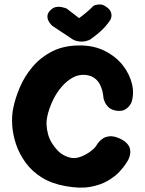

<svg xmlns="http://www.w3.org/2000/svg" viewBox="-20 -859 664 879"><path d="M280 -7Q217 -18 172 -46Q127 -74 98 -113.5Q69 -153 54 -197Q39 -241 36 -285Q33 -329 41 -366Q50 -410 71 -459.5Q92 -509 128.5 -552.5Q165 -596 218.5 -623.5Q272 -651 345 -651Q411 -651 461.5 -625Q512 -599 543 -559Q574 -519 584.5 -473.5Q595 -428 581 -388Q581 -388 574.5 -377.5Q568 -367 553.5 -358Q539 -349 515 -352Q490 -355 476.5 -368.5Q463 -382 458.5 -395Q454 -408 454 -408Q454 -408 453 -418Q452 -428 448.5 -443Q445 -458 436.5 -474Q428 -490 412.5 -501.5Q397 -513 372 -516Q340 -519 312.5 -503.5Q285 -488 262.5 -462Q240 -436 224.5 -404.5Q209 -373 200.5 -342.5Q192 -312 193 -289Q194 -266 200 -244.5Q206 -223 217 -205Q228 -187 242 -172Q256 -157 273 -148Q290 -139 308 -136Q329 -133 352.5 -142.5Q376 -152 396.5 -167.5Q417 -183 425 -199Q425 -199 431 -207Q437 -215 449.5 -224Q462 -233 481.5 -235Q501 -237 528 -225Q551 -214 562 -201.5Q573 -189 575.5 -175.5Q578 -162 575.5 -151.5Q573 -141 570 -134Q567 -127 567 -127Q567 -127 557.5 -111.5Q548 -96 528 -74Q508 -52 474.5 -32Q441 -12 393 -3.5Q345 5 280 -7ZM305 -684 219 -741Q219 -741 213 -747.5Q207 -754 201.5 -764.5Q196 -775 197.5 -788.5Q199 -802 214 -815Q225 -825 237.5 -827Q250 -829 260.5 -827Q271 -825 278 -822.5Q285 -820 285 -820L342 -776Q356 -786 373.5 -800.5Q391 -815 409 -833Q409 -833 417.5 -836Q426 -839 439.5 -838.5Q453 -838 466 -828Q481 -818 486 -807.5Q491 -797 490.5 -788.5Q490 -780 488 -774.5Q486 -769 486 -769Q474 -751 461.5 -737Q449 -723 434 -710Q419 -697 397 -681Q388 -674 372 -670.5Q356 -667 337.5 -670Q319 -673 305 -684Z"/></svg>

Font: Sour Gummy
Style: Bold
Weight: 700
Designer: Stefie Justprince
Foundry: Eifetstype
Version: Version 1.000